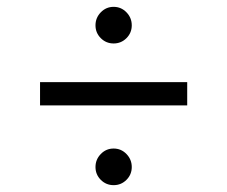

<svg xmlns="http://www.w3.org/2000/svg" viewBox="-20 -532 662 561"><path d="M527 -292V-224H97V-292ZM312 9Q290 9 274.5 -6.5Q259 -22 259 -44Q259 -66 274.5 -82Q290 -98 312 -98Q334 -98 349.5 -82Q365 -66 365 -44Q365 -22 349.5 -6.5Q334 9 312 9ZM312 -405Q290 -405 274.5 -420.5Q259 -436 259 -458Q259 -480 274.5 -496Q290 -512 312 -512Q334 -512 349.5 -496Q365 -480 365 -458Q365 -436 349.5 -420.5Q334 -405 312 -405Z"/></svg>

Font: Nata Sans
Style: Regular
Weight: 400
Designer: Daniel Uzquiano Cruz
Version: Version 1.001